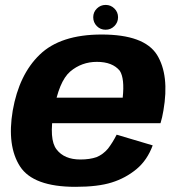

<svg xmlns="http://www.w3.org/2000/svg" viewBox="-20 -736 706 762"><path d="M279.5 5.5 299 -103Q235 -103 204.5 -143Q173.5 -182.5 193.5 -296.5Q213.5 -413 258.5 -452Q304 -490.5 364.5 -490.5Q426.5 -490.5 455.5 -455Q475 -424.5 467 -348.5H187.5L169.5 -247H617Q624 -269.5 628.5 -297Q653 -437.5 603 -518.5Q552 -599 383.5 -599Q220 -599 137.5 -519Q55.5 -440 30.5 -297Q7 -157 59.5 -75.5Q112 5.5 279.5 5.5ZM299 -103 279.5 5.5Q369 5.5 424 -12Q478.5 -29 522 -65Q564.5 -100.5 586 -159L443 -201.5Q427 -170 408.5 -146Q389 -123 363.5 -112.5Q336.5 -103 299 -103ZM399 -618Q419.5 -618 434 -632.5Q448.5 -647 448.5 -667.5Q448.5 -688 434 -702.2Q419.5 -716.5 399.5 -716.5Q379 -716.5 364.5 -702.2Q350 -688 350 -667.5Q350 -647 364.2 -632.5Q378.5 -618 399 -618Z"/></svg>

Font: Anybody Thin
Style: Bold Italic
Weight: 700
Italic angle: -10°
Version: Version 1.113;gftools[0.9.25]